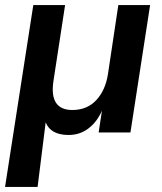

<svg xmlns="http://www.w3.org/2000/svg" viewBox="-27 -525 643 761"><path d="M-7 216 105 -505H231L185 -205Q167 -89 260 -89Q318 -89 354.5 -128Q391 -167 401 -232L442 -505H568L490 0H364L377 -86Q357 -41 323 -15.5Q289 10 245 10Q174 10 154 -40L122 216Z"/></svg>

Font: Mulish
Style: Bold Italic
Weight: 700
Italic angle: -9°
Designer: Vernon Adams
Foundry: Vernon Adams
Version: Version 3.603; ttfautohint (v1.8.3)